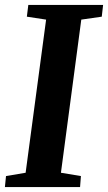

<svg xmlns="http://www.w3.org/2000/svg" viewBox="-25 -763 440 783"><path d="M-5 0 -0.5 -45 79.5 -58.5 163 -683 84.5 -695 90.5 -743H395.5L390 -695L306.5 -683L223.5 -58.5L305 -45L301.5 0Z"/></svg>

Font: Merriweather 24pt
Style: Bold Italic
Weight: 700
Italic angle: -7.8°
Designer: Eben Sorkin
Foundry: Eben Sorkin
Version: Version 2.101